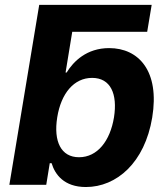

<svg xmlns="http://www.w3.org/2000/svg" viewBox="-20 -747 675 776"><path d="M421.2 -552.6C329.9 -552.6 276.3 -498.2 249.3 -453.8H245L272 -618.6H574.9L593 -727.3H138.5L17.8 0H166.9L181.1 -87.4H188.6C202.1 -41.9 239 8.9 327.1 8.9C451.3 8.9 565 -89.5 595.2 -272C626.1 -459.5 540.8 -552.6 421.2 -552.6ZM440.7 -272.7C425.1 -177.6 373.9 -111.5 299.4 -111.5C226.6 -111.5 195.7 -175.4 211.3 -272.7C226.9 -370 279.1 -432.2 352.3 -432.2C427.2 -432.2 455.6 -367.2 440.7 -272.7Z"/></svg>

Font: TID UI
Style: Bold Italic
Weight: 700
Italic angle: -9.39999°
Designer: The TID Project Authors
Foundry: Bakken & Bæck
Version: Version 1.001;hotconv 1.0.109;makeotfexe 2.5.65596